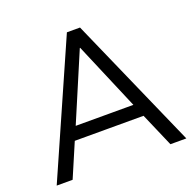

<svg xmlns="http://www.w3.org/2000/svg" viewBox="-124 -834 977 963"><g transform="rotate(-20 364.5 -352.5)"><path d="M19 0 330 -705H400L711 0H626L539 -201L579 -180H149L190 -201L104 0ZM364 -609 203 -230 179 -249H549L527 -230L366 -609Z"/></g></svg>

Font: NunitoSans1
Style: Book
Weight: 400
Designer: Vernon Adams
Foundry: Vernon Adams
Version: Version 3.101;gftools[0.9.27]